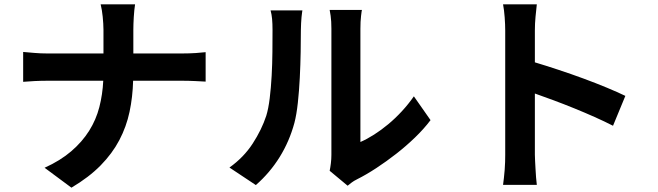

<svg xmlns="http://www.w3.org/2000/svg" viewBox="-20 -811 3040 887"><path d="M821 -564Q856 -564 885 -566Q914 -568 930 -570V-434Q914 -435 882 -436.5Q850 -438 820 -438H595Q593 -363 578.5 -294.5Q564 -226 531.5 -164Q499 -102 445 -47Q391 8 310 56L186 -36Q259 -69 309.5 -112.5Q360 -156 392 -207Q424 -258 439 -316.5Q454 -375 457 -438H202Q169 -438 139.5 -436.5Q110 -435 87 -433V-571Q110 -569 139 -566.5Q168 -564 198 -564H458V-674Q458 -687 457 -702.5Q456 -718 454.5 -733.5Q453 -749 450.5 -764Q448 -779 445 -791H604Q602 -779 600.5 -763.5Q599 -748 598 -732Q597 -716 596.5 -700.5Q596 -685 596 -673V-564Z M1040 -37Q1106 -84 1147.5 -148Q1189 -212 1210 -276Q1220 -308 1226 -357Q1232 -406 1235 -461Q1238 -516 1238.5 -571.5Q1239 -627 1239 -672Q1239 -702 1237 -723.5Q1235 -745 1230 -763H1377Q1377 -761 1375.5 -753Q1374 -745 1373 -732Q1372 -719 1371 -703.5Q1370 -688 1370 -673Q1370 -629 1369 -570.5Q1368 -512 1365 -452Q1362 -392 1356 -336.5Q1350 -281 1340 -243Q1317 -158 1272 -85.5Q1227 -13 1162 44ZM1503 -22Q1506 -36 1508.5 -56Q1511 -76 1511 -96V-679Q1511 -713 1507.5 -738Q1504 -763 1503 -765H1652Q1651 -763 1648 -737.5Q1645 -712 1645 -678V-155Q1675 -168 1708 -189Q1741 -210 1773.5 -237Q1806 -264 1836.5 -297Q1867 -330 1892 -366L1969 -256Q1938 -215 1897 -175.5Q1856 -136 1810.5 -100.5Q1765 -65 1718.5 -34.5Q1672 -4 1630 17Q1614 25 1605 32Q1596 39 1586 47Z M2812 -230Q2773 -250 2727 -270.5Q2681 -291 2633 -310.5Q2585 -330 2538 -347.5Q2491 -365 2451 -379V-96Q2451 -85 2452 -67.5Q2453 -50 2454 -30.5Q2455 -11 2456.5 8.5Q2458 28 2460 43H2304Q2306 28 2308 10.5Q2310 -7 2311.5 -26Q2313 -45 2313.5 -63Q2314 -81 2314 -96V-670Q2314 -697 2311.5 -731Q2309 -765 2304 -791H2460Q2457 -765 2454 -733.5Q2451 -702 2451 -670V-523Q2501 -508 2560 -488.5Q2619 -469 2676 -448Q2733 -427 2783.5 -406Q2834 -385 2869 -368Z"/></svg>

Font: SpoqaHanSans-Bold
Style: Regular
Weight: 700
Designer: [Spoqa Han Sans] Dong-huui Kim \uAE40 \uB3D9 \uD718   [Noto Sans] Ryoko NISHIZUKA \u897F \u585A \u6DBC \u5B50  (kana & i
Foundry: Spoqa (http://www.spoqa-han-sans.com)
Version: Version 2.000